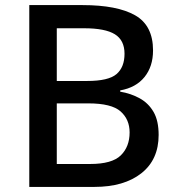

<svg xmlns="http://www.w3.org/2000/svg" viewBox="-20 -734 696 754"><path d="M304 -714Q440 -714 510.5 -674Q581 -634 581 -536Q581 -473 547.5 -431.5Q514 -390 452 -379V-374Q494 -367 528.5 -348Q563 -329 583 -294.5Q603 -260 603 -204Q603 -107 535 -53.5Q467 0 351 0H95V-714ZM322 -416Q406 -416 437.5 -443Q469 -470 469 -523Q469 -576 431 -599.5Q393 -623 310 -623H203V-416ZM203 -328V-90H334Q420 -90 454.5 -124Q489 -158 489 -214Q489 -265 453.5 -296.5Q418 -328 327 -328Z"/></svg>

Font: Noto Sans Medium
Style: Regular
Weight: 500
Designer: Monotype Design Team
Foundry: Monotype Imaging Inc.
Version: Version 2.007